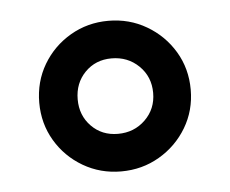

<svg xmlns="http://www.w3.org/2000/svg" viewBox="-32 -852 399 333"><g transform="rotate(-5 167.0 -685.0)"><path d="M299.3 -685.1Q299.3 -648.9 281.5 -619.1Q263.7 -589.4 233.6 -571.8Q203.6 -554.2 167 -554.2Q130.9 -554.2 100.8 -571.8Q70.8 -589.4 53.2 -619.1Q35.6 -648.9 35.6 -685.1Q35.6 -721.7 53.2 -751.5Q70.8 -781.2 100.8 -798.8Q130.9 -816.4 167 -816.4Q203.6 -816.4 233.6 -798.8Q263.7 -781.2 281.5 -751.5Q299.3 -721.7 299.3 -685.1ZM233.9 -685.1Q233.9 -713.4 214.6 -732.2Q195.3 -751 167 -751Q139.2 -751 120.8 -732.2Q102.5 -713.4 102.5 -685.1Q102.5 -657.2 120.8 -638.4Q139.2 -619.6 167 -619.6Q195.3 -619.6 214.6 -638.4Q233.9 -657.2 233.9 -685.1Z"/></g></svg>

Font: Estedad-FD ExtraBold
Style: Regular
Weight: 800
Designer: Amin Abedi
Version: Version 7.3